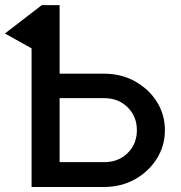

<svg xmlns="http://www.w3.org/2000/svg" viewBox="-44 -743 720 763"><path d="M122.1 -722.7H192.9V-450.2H369.6Q437.5 -450.2 492.2 -419.9Q546.9 -389.6 579.1 -338.9Q611.3 -288.1 611.3 -225.6Q611.3 -163.6 579.1 -112.3Q546.9 -61 492.2 -30.5Q437.5 0 369.6 0H81.5V-550.8L-24.4 -609.9ZM192.9 -98.6H369.6Q426.8 -98.6 463.4 -135Q500 -171.4 500 -225.6Q500 -279.8 463.4 -316.4Q426.8 -353 369.6 -353H192.9Z"/></svg>

Font: Giphurs Medium
Style: Regular
Weight: 500
Version: Version 0.920; ttfautohint (v1.8.4.7-5d5b)